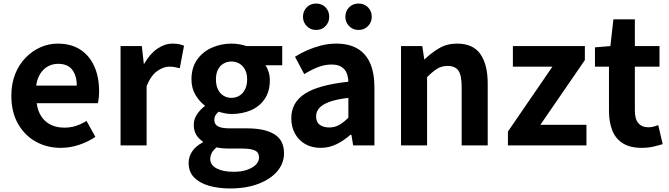

<svg xmlns="http://www.w3.org/2000/svg" viewBox="-20 -820 3776 1083"><path d="M323 14Q245 14 182 -21Q119 -56 81.5 -122Q44 -188 44 -280Q44 -348 65.5 -402Q87 -456 124.5 -494.5Q162 -533 208.5 -553.5Q255 -574 305 -574Q382 -574 434 -539.5Q486 -505 512.5 -444.5Q539 -384 539 -306Q539 -286 537 -267.5Q535 -249 532 -238H187Q193 -193 214 -162Q235 -131 268 -115.5Q301 -100 343 -100Q377 -100 407 -109.5Q437 -119 468 -138L518 -48Q477 -20 426 -3Q375 14 323 14ZM184 -337H413Q413 -393 387.5 -426.5Q362 -460 307 -460Q278 -460 252 -446.5Q226 -433 208 -405.5Q190 -378 184 -337Z M660 0V-560H780L791 -461H794Q825 -516 867 -545Q909 -574 953 -574Q977 -574 991.5 -570.5Q1006 -567 1018 -562L994 -435Q978 -439 965.5 -441.5Q953 -444 934 -444Q902 -444 866.5 -419Q831 -394 807 -334V0Z M1277 243Q1211 243 1158 227.5Q1105 212 1074.5 180.5Q1044 149 1044 99Q1044 64 1064 34Q1084 4 1124 -17V-22Q1102 -36 1087.5 -59Q1073 -82 1073 -117Q1073 -148 1091.5 -175.5Q1110 -203 1135 -221V-225Q1106 -246 1083 -284Q1060 -322 1060 -372Q1060 -438 1091.5 -483Q1123 -528 1175 -551Q1227 -574 1285 -574Q1310 -574 1331.5 -570Q1353 -566 1371 -560H1572V-452H1477Q1488 -437 1495 -415Q1502 -393 1502 -367Q1502 -304 1473 -261.5Q1444 -219 1395 -198Q1346 -177 1285 -177Q1270 -177 1251 -180.5Q1232 -184 1213 -190Q1202 -180 1195.5 -169.5Q1189 -159 1189 -141Q1189 -120 1208.5 -108Q1228 -96 1277 -96H1373Q1474 -96 1528 -62.5Q1582 -29 1582 44Q1582 101 1544.5 145.5Q1507 190 1438.5 216.5Q1370 243 1277 243ZM1285 -268Q1310 -268 1330 -280Q1350 -292 1362 -315.5Q1374 -339 1374 -372Q1374 -405 1362 -427.5Q1350 -450 1330 -461.5Q1310 -473 1285 -473Q1261 -473 1241 -461.5Q1221 -450 1209.5 -427.5Q1198 -405 1198 -372Q1198 -339 1209.5 -315.5Q1221 -292 1241 -280Q1261 -268 1285 -268ZM1299 149Q1342 149 1373.5 138Q1405 127 1423 109Q1441 91 1441 69Q1441 39 1417 28.5Q1393 18 1348 18H1279Q1254 18 1236 16.5Q1218 15 1202 11Q1183 26 1174.5 42.5Q1166 59 1166 77Q1166 111 1202 130Q1238 149 1299 149Z M1788 14Q1739 14 1701.5 -7.5Q1664 -29 1643.5 -67Q1623 -105 1623 -153Q1623 -242 1700 -291.5Q1777 -341 1945 -359Q1944 -387 1935 -408.5Q1926 -430 1905.5 -443Q1885 -456 1850 -456Q1811 -456 1773 -441Q1735 -426 1696 -402L1644 -500Q1677 -521 1714 -537Q1751 -553 1792 -563.5Q1833 -574 1877 -574Q1948 -574 1996 -546Q2044 -518 2068 -463Q2092 -408 2092 -327V0H1972L1962 -60H1957Q1921 -28 1879 -7Q1837 14 1788 14ZM1837 -101Q1868 -101 1893.5 -115.5Q1919 -130 1945 -156V-268Q1877 -260 1837 -245Q1797 -230 1780 -209.5Q1763 -189 1763 -164Q1763 -131 1783.5 -116Q1804 -101 1837 -101ZM1763 -651Q1731 -651 1710 -673Q1689 -695 1689 -725Q1689 -757 1710 -778.5Q1731 -800 1763 -800Q1796 -800 1816.5 -778.5Q1837 -757 1837 -725Q1837 -695 1816.5 -673Q1796 -651 1763 -651ZM2002 -651Q1970 -651 1949 -673Q1928 -695 1928 -725Q1928 -757 1949 -778.5Q1970 -800 2002 -800Q2035 -800 2056 -778.5Q2077 -757 2077 -725Q2077 -695 2056 -673Q2035 -651 2002 -651Z M2242 0V-560H2362L2373 -486H2376Q2413 -522 2457 -548Q2501 -574 2558 -574Q2649 -574 2690 -514.5Q2731 -455 2731 -349V0H2584V-331Q2584 -396 2565.5 -422Q2547 -448 2505 -448Q2471 -448 2445.5 -432Q2420 -416 2389 -385V0Z M2845 0V-78L3096 -444H2873V-560H3279V-481L3028 -116H3288V0Z M3599 14Q3533 14 3492 -12.5Q3451 -39 3433 -86Q3415 -133 3415 -195V-444H3336V-553L3423 -560L3440 -711H3561V-560H3700V-444H3561V-196Q3561 -148 3581 -125Q3601 -102 3638 -102Q3652 -102 3667 -106Q3682 -110 3693 -114L3718 -7Q3695 0 3665.5 7Q3636 14 3599 14Z"/></svg>

Font: Noto Sans KR
Style: Bold
Weight: 700
Designer: Ryoko NISHIZUKA  (kana, bopomofo & ideographs); Paul D. Hunt (Latin, Greek & Cyrillic); Sandoll Communications , Soo-you
Foundry: Adobe
Version: Version 2.004-H2;hotconv 1.0.118;makeotfexe 2.5.65603